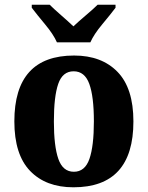

<svg xmlns="http://www.w3.org/2000/svg" viewBox="-20 -786 628 816"><path d="M292 10Q547 10 547 -270Q547 -411 479.5 -480.5Q412 -550 295 -550Q41 -550 41 -270Q41 -129 108 -59.5Q175 10 292 10ZM294 -56Q247 -56 228 -110.5Q209 -165 209 -270Q209 -376 227.5 -429.5Q246 -483 293 -483Q340 -483 359.5 -429.5Q379 -376 379 -270Q379 -165 360 -110.5Q341 -56 294 -56ZM222 -606H364Q379 -640 414 -682Q449 -724 471 -753V-766H395Q378 -749 345.5 -721.5Q313 -694 292 -674Q271 -694 239.5 -721.5Q208 -749 191 -766H115V-753Q137 -724 172 -682Q207 -640 222 -606Z"/></svg>

Font: Noto Serif SemiCondensed Extra
Style: Regular
Weight: 800
Width: 4
Designer: Monotype Design Team
Foundry: Monotype Imaging Inc.
Version: Version 1.002